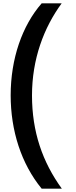

<svg xmlns="http://www.w3.org/2000/svg" viewBox="-20 -906 456 1152"><path d="M44 -334C44 -123 107 76 230 226H351C235 66 172 -115 172 -333C172 -552 243 -740 350 -886H230C113 -752 44 -554 44 -334Z"/></svg>

Font: Noto Sans Kannada UI SemiCondensed
Style: Bold
Weight: 700
Width: 4
Designer: Jelle Bosma - Monotype Design Team
Foundry: Monotype Imaging Inc.
Version: Version 2.005